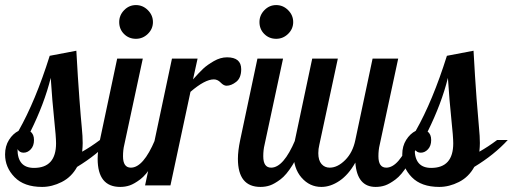

<svg xmlns="http://www.w3.org/2000/svg" viewBox="-35 -731 2022 757"><path d="M-15 -122Q-15 -155 0.5 -179.5Q16 -204 38 -215Q105 -333 161 -511L266 -531Q272 -422 278 -342.5Q284 -263 287.5 -228Q291 -193 291 -167Q291 -153 289 -133Q323 -152 359 -179H401Q348 -121 269 -73Q247 -33 208.5 -13.5Q170 6 131 6Q60 6 22.5 -32.5Q-15 -71 -15 -122ZM34 -143Q34 -69 99 -69Q186 -69 186 -166Q186 -191 178.5 -261.5Q171 -332 165 -424Q140 -323 85 -212Q99 -202 99 -179Q99 -156 86.5 -142.5Q74 -129 58 -129Q42 -129 34 -143Z M350 -105Q350 -136 359 -179L427 -500H528L455 -160Q450 -140 450 -115Q450 -70 481 -70Q530 -70 576 -179H613Q590 -120 565.5 -80.5Q541 -41 517.5 -23.5Q494 -6 476.5 0Q459 6 439 6Q350 6 350 -105ZM435 -644Q435 -671 454.5 -691Q474 -711 501 -711Q528 -711 548 -691Q568 -671 568 -644Q568 -617 548 -597.5Q528 -578 501 -578Q473 -578 454 -597Q435 -616 435 -644Z M537 0 643 -500H744L726 -418Q751 -446 766.5 -460.5Q782 -475 808 -490Q834 -505 860 -505Q916 -505 916 -458Q916 -424 896.5 -408.5Q877 -393 858 -393Q847 -393 835 -405.5Q823 -418 808 -418Q773 -418 716 -369L637 0Z M903 -105Q903 -136 912 -179L980 -500H1081L1008 -160Q1003 -140 1003 -115Q1003 -70 1034 -70Q1083 -70 1129 -179H1166Q1143 -120 1118.5 -80.5Q1094 -41 1070.5 -23.5Q1047 -6 1029.5 0Q1012 6 992 6Q903 6 903 -105ZM988 -644Q988 -671 1007.5 -691Q1027 -711 1054 -711Q1081 -711 1101 -691Q1121 -671 1121 -644Q1121 -617 1101 -597.5Q1081 -578 1054 -578Q1026 -578 1007 -597Q988 -616 988 -644Z M1122 -128Q1122 -152 1128 -179L1196 -500H1297L1224 -160Q1220 -144 1220 -127Q1220 -99 1232.5 -84.5Q1245 -70 1265 -70Q1296 -70 1326 -100Q1356 -130 1366 -179L1434 -500H1535L1462 -160Q1457 -140 1457 -115Q1457 -70 1488 -70Q1537 -70 1583 -179H1620Q1597 -120 1572.5 -80.5Q1548 -41 1524.5 -23.5Q1501 -6 1483.5 0Q1466 6 1446 6Q1373 6 1366 -90Q1339 -42 1303.5 -18Q1268 6 1232 6Q1186 6 1154 -30.5Q1122 -67 1122 -128Z M1551 -122Q1551 -155 1566.5 -179.5Q1582 -204 1604 -215Q1671 -333 1727 -511L1832 -531Q1838 -422 1844 -342.5Q1850 -263 1853.5 -228Q1857 -193 1857 -167Q1857 -153 1855 -133Q1889 -152 1925 -179H1967Q1914 -121 1835 -73Q1813 -33 1774.5 -13.5Q1736 6 1697 6Q1626 6 1588.5 -32.5Q1551 -71 1551 -122ZM1600 -143Q1600 -69 1665 -69Q1752 -69 1752 -166Q1752 -191 1744.5 -261.5Q1737 -332 1731 -424Q1706 -323 1651 -212Q1665 -202 1665 -179Q1665 -156 1652.5 -142.5Q1640 -129 1624 -129Q1608 -129 1600 -143Z"/></svg>

Font: Lobster Two
Style: Italic
Weight: 400
Designer: Pablo Impallari
Foundry: Pablo Impallari. www.impallari.com
Version: Version 1.006